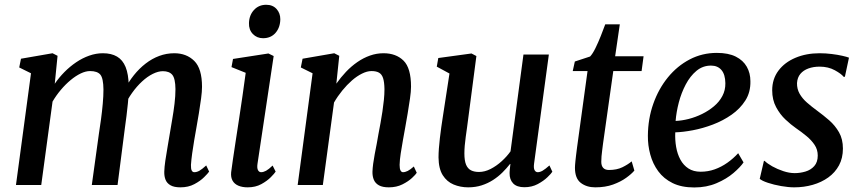

<svg xmlns="http://www.w3.org/2000/svg" viewBox="-20 -794 3693 824"><path d="M227 -554.5 215 -434.5Q233 -461 256.5 -484.8Q280 -508.5 307 -526.8Q334 -545 363 -555.2Q392 -565.5 421.5 -565.5Q458 -565.5 482.2 -551.2Q506.5 -537 519 -506.5Q531.5 -476 532.5 -426Q532.5 -420.5 532.2 -414Q532 -407.5 531.8 -400.8Q531.5 -394 530.5 -386.5L514 -408Q531.5 -442.5 554.5 -471.2Q577.5 -500 605 -521.2Q632.5 -542.5 663.5 -554Q694.5 -565.5 728 -565.5Q780.5 -565.5 813.8 -532.5Q847 -499.5 847 -421.5Q847 -401.5 843 -371.2Q839 -341 833.5 -307.8Q828 -274.5 823 -246.5Q818.5 -221 813.5 -192.2Q808.5 -163.5 804.8 -136Q801 -108.5 799.5 -86.5Q799 -69.5 802.8 -62.2Q806.5 -55 814 -55Q825 -55 836.2 -61.5Q847.5 -68 865 -84L877.5 -57.5Q872.5 -50 856.2 -33.8Q840 -17.5 814.2 -3.8Q788.5 10 754.5 10Q727 10 711.8 1.2Q696.5 -7.5 690.5 -22.5Q684.5 -37.5 685 -57Q685.5 -76.5 689.5 -104.2Q693.5 -132 699 -162.8Q704.5 -193.5 709 -222Q713.5 -249.5 719.2 -282.5Q725 -315.5 729 -349Q733 -382.5 733 -411.5Q732.5 -457 719.5 -472.8Q706.5 -488.5 679 -488.5Q659 -488.5 635.8 -477Q612.5 -465.5 589.8 -444.5Q567 -423.5 547 -395.5Q527 -367.5 512.5 -335L532.5 -399.5Q531.5 -376.5 528.8 -349.5Q526 -322.5 522.8 -295.8Q519.5 -269 516 -245L484.5 0H374L404.5 -220.5Q409 -248.5 413.5 -282Q418 -315.5 421 -348.8Q424 -382 424 -410Q423.5 -458 410.8 -473.5Q398 -489 366.5 -489Q348 -489 326.5 -478.8Q305 -468.5 283 -450.2Q261 -432 241 -408.2Q221 -384.5 205.5 -358L157 0H48.5L113 -479.5L62.5 -504.5L70 -542L205.5 -565.5Z M1043 10Q1019.5 10 1002.8 2.8Q986 -4.5 978 -18.8Q970 -33 972 -54.5Q974.5 -75 979.5 -109Q984.5 -143 991.2 -186.8Q998 -230.5 1005.5 -280Q1013 -329.5 1020.5 -381Q1028 -432.5 1034.5 -481.5L973.5 -506L980 -541L1132 -564.5L1154.5 -553.5L1085 -90.5Q1082.5 -72.5 1087.2 -63.8Q1092 -55 1100.5 -55Q1110.5 -55 1122 -61.2Q1133.5 -67.5 1150 -83.5L1163 -57.5Q1158 -49.5 1142.2 -33.5Q1126.5 -17.5 1101.5 -3.8Q1076.5 10 1043 10ZM1109 -630Q1082.5 -630 1065 -648.2Q1047.5 -666.5 1048.5 -695Q1049.5 -729 1070 -751.2Q1090.5 -773.5 1122.5 -773.5Q1150.5 -773.5 1166.8 -755.5Q1183 -737.5 1183 -711.5Q1182.5 -676 1162.5 -653Q1142.5 -630 1109 -630Z M1423.5 -435Q1442.5 -462 1465 -485.8Q1487.5 -509.5 1513.5 -527.5Q1539.5 -545.5 1567.8 -555.5Q1596 -565.5 1626 -565.5Q1679.5 -565.5 1711.8 -533.8Q1744 -502 1744 -422Q1744 -401.5 1739.5 -370.8Q1735 -340 1729.5 -306.8Q1724 -273.5 1719 -246.5Q1714.5 -221 1709.2 -192.2Q1704 -163.5 1699.8 -135.8Q1695.5 -108 1695 -86.5Q1695 -69.5 1699 -62.2Q1703 -55 1709.5 -55Q1719 -55 1730 -60.5Q1741 -66 1756 -79.5L1768.5 -52.5Q1764.5 -45.5 1748.5 -30.5Q1732.5 -15.5 1707.2 -2.8Q1682 10 1648.5 10Q1622 10 1606.5 1.5Q1591 -7 1584.5 -22.2Q1578 -37.5 1578.5 -57.5Q1579 -72 1581.5 -91.2Q1584 -110.5 1588.2 -132.5Q1592.5 -154.5 1596.8 -177Q1601 -199.5 1604.5 -220.5Q1608.5 -241.5 1613 -265.8Q1617.5 -290 1621.2 -315.2Q1625 -340.5 1627.5 -365Q1630 -389.5 1630 -411.5Q1629.5 -442 1624 -458.8Q1618.5 -475.5 1606.5 -482.2Q1594.5 -489 1574.5 -489Q1555.5 -489 1533.8 -478.2Q1512 -467.5 1490.5 -448.8Q1469 -430 1449 -405.5Q1429 -381 1413.5 -354L1365.5 0H1257.5L1321.5 -479.5L1271 -504.5L1278.5 -542L1414.5 -565.5L1436 -554.5Z M1989.5 10Q1956 10 1927 -2Q1898 -14 1880.2 -42Q1862.5 -70 1862 -118.5Q1862 -135.5 1863.5 -156.5Q1865 -177.5 1867.8 -201Q1870.5 -224.5 1873.8 -248Q1877 -271.5 1880.5 -293L1909 -478.5L1854.5 -508L1861 -545L2003.5 -564.5L2024.5 -553.5L1990 -289.5Q1987.5 -268.5 1984.5 -247.5Q1981.5 -226.5 1978.8 -206.8Q1976 -187 1974.5 -169Q1973 -151 1973 -135.5Q1973 -104.5 1980.2 -87.2Q1987.5 -70 2001.5 -63Q2015.5 -56 2035.5 -56Q2060.5 -56 2085.8 -69Q2111 -82 2133.2 -102.2Q2155.5 -122.5 2171 -144.5L2226.5 -560H2335.5L2272 -91.5Q2269.5 -72.5 2274.2 -63.8Q2279 -55 2288 -55Q2297.5 -55 2308.8 -61.5Q2320 -68 2338 -84L2350.5 -57Q2346 -49.5 2329.5 -33.5Q2313 -17.5 2287.8 -4Q2262.5 9.5 2230.5 9.5Q2198 9.5 2182.2 -7Q2166.5 -23.5 2167 -51Q2167 -53 2167.2 -57.5Q2167.5 -62 2168 -67.5Q2168.5 -73 2169.2 -78.8Q2170 -84.5 2170.5 -89.5L2169 -90.5Q2154.5 -72 2136.5 -54Q2118.5 -36 2096 -21.5Q2073.5 -7 2047 1.5Q2020.5 10 1989.5 10Z M2568 -177.5Q2566 -160.5 2564.2 -147.5Q2562.5 -134.5 2561.5 -123.2Q2560.5 -112 2560.5 -99.5Q2560.5 -82.5 2568.8 -73.5Q2577 -64.5 2593.5 -64.5Q2627 -64.5 2651 -76.2Q2675 -88 2691 -101.5L2702.5 -62Q2690.5 -47.5 2667.2 -30.8Q2644 -14 2611 -2Q2578 10 2534.5 10Q2497.5 10 2472.5 -9.2Q2447.5 -28.5 2447.5 -74Q2447.5 -79 2448 -85.8Q2448.5 -92.5 2449.5 -102.8Q2450.5 -113 2452.2 -127Q2454 -141 2456.5 -161L2501.5 -489H2438L2447 -530L2512.5 -551.5Q2523.5 -563 2535.5 -587.5Q2547.5 -612 2558.5 -639.8Q2569.5 -667.5 2577.5 -689.5H2640L2620 -552.5H2742L2733.5 -489H2612Z M3171 -97Q3157.5 -77 3127.8 -51.5Q3098 -26 3055.2 -7.8Q3012.5 10.5 2959.5 10.5Q2905 10.5 2866.8 -8.2Q2828.5 -27 2805 -59Q2781.5 -91 2770.8 -130.8Q2760 -170.5 2760.5 -211.5Q2761 -284.5 2783.8 -348.8Q2806.5 -413 2846.5 -462Q2886.5 -511 2940 -539Q2993.5 -567 3056.5 -567Q3106 -567 3137.8 -551Q3169.5 -535 3185 -507.5Q3200.5 -480 3200.5 -445.5Q3201.5 -398.5 3179 -363Q3156.5 -327.5 3119.8 -301.8Q3083 -276 3039.5 -259.5Q2996 -243 2953.5 -235Q2911 -227 2878 -226Q2876.5 -193.5 2881.8 -163.2Q2887 -133 2900 -109Q2913 -85 2934.5 -71Q2956 -57 2987 -57Q3018.5 -57 3047.2 -67.2Q3076 -77.5 3101.5 -95.5Q3127 -113.5 3148 -136.5ZM3031.5 -512.5Q2996 -512.5 2969 -490Q2942 -467.5 2923 -431.5Q2904 -395.5 2893.2 -354.2Q2882.5 -313 2879.5 -275Q2906 -276 2935.5 -283.5Q2965 -291 2993 -304.8Q3021 -318.5 3044 -337.8Q3067 -357 3080.2 -382Q3093.5 -407 3093 -437Q3092.5 -474.5 3076.2 -493.5Q3060 -512.5 3031.5 -512.5Z M3606 -464.5H3600.5Q3591 -477 3562.8 -492.5Q3534.5 -508 3497.5 -508Q3471 -508 3449.5 -500.2Q3428 -492.5 3415 -477Q3402 -461.5 3400.5 -437.5Q3400 -412.5 3411.5 -392Q3423 -371.5 3443.2 -353.8Q3463.5 -336 3487.5 -318.5Q3513.5 -299.5 3538.8 -277.5Q3564 -255.5 3580.8 -226.2Q3597.5 -197 3597.5 -156.5Q3597.5 -115.5 3580.8 -84.5Q3564 -53.5 3534.8 -32.5Q3505.5 -11.5 3468 -0.8Q3430.5 10 3388.5 10Q3363.5 10 3332.2 4.5Q3301 -1 3275.5 -9.5Q3250 -18 3240.5 -26.5L3258.5 -103.5H3261.5Q3272.5 -92.5 3294.2 -80.2Q3316 -68 3341.8 -59.5Q3367.5 -51 3390.5 -51Q3414 -51 3436.8 -57.8Q3459.5 -64.5 3474.5 -81.2Q3489.5 -98 3489.5 -126.5Q3489.5 -152 3476 -172.2Q3462.5 -192.5 3441 -210.2Q3419.5 -228 3396 -244Q3375 -258.5 3351.2 -280.8Q3327.5 -303 3310.8 -334.2Q3294 -365.5 3294 -406.5Q3294 -455 3320.8 -490.8Q3347.5 -526.5 3393.8 -546Q3440 -565.5 3497.5 -565.5Q3524 -565.5 3549.8 -562.2Q3575.5 -559 3595.2 -554.5Q3615 -550 3623.5 -546.5Z"/></svg>

Font: Merriweather 24pt Medium
Style: Italic
Weight: 500
Italic angle: -7.8°
Version: Version 2.101